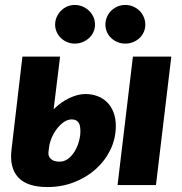

<svg xmlns="http://www.w3.org/2000/svg" viewBox="-20 -747 736 775"><path d="M222.5 -518.5 196.5 -306Q227 -336 261.2 -351.8Q295.5 -367.5 324.5 -367.5Q351 -367.5 373.5 -359Q396 -350.5 412.5 -334Q429 -317.5 438.2 -293.5Q447.5 -269.5 447.5 -239Q447.5 -188 426 -143.2Q404.5 -98.5 367 -64.8Q329.5 -31 279.2 -11.5Q229 8 171.5 8Q89.5 8 53.5 -31Q17.5 -70 26.5 -143.5L70.5 -518.5ZM671.5 -518.5 609.5 0H454.5L516.5 -518.5ZM566.5 -647.5Q566.5 -631.5 560.2 -617.5Q554 -603.5 543 -593.2Q532 -583 517.2 -577Q502.5 -571 485.5 -571Q469 -571 454.5 -577Q440 -583 429 -593.2Q418 -603.5 411.8 -617.5Q405.5 -631.5 405.5 -647.5Q405.5 -664 411.8 -678.5Q418 -693 429 -703.8Q440 -714.5 454.5 -720.8Q469 -727 485.5 -727Q502.5 -727 517.2 -720.8Q532 -714.5 543 -703.8Q554 -693 560.2 -678.5Q566.5 -664 566.5 -647.5ZM363.5 -647.5Q363.5 -631.5 357 -617.5Q350.5 -603.5 339.2 -593.2Q328 -583 313.2 -577Q298.5 -571 281.5 -571Q265.5 -571 251.2 -577Q237 -583 226.2 -593.2Q215.5 -603.5 209 -617.5Q202.5 -631.5 202.5 -647.5Q202.5 -664 209 -678.5Q215.5 -693 226.2 -703.8Q237 -714.5 251.2 -720.8Q265.5 -727 281.5 -727Q298.5 -727 313.2 -720.8Q328 -714.5 339.2 -703.8Q350.5 -693 357 -678.5Q363.5 -664 363.5 -647.5ZM175.5 -132Q174 -116 185.5 -105.2Q197 -94.5 220.5 -94.5Q239.5 -94.5 255 -106.2Q270.5 -118 281.5 -136.2Q292.5 -154.5 298.5 -176Q304.5 -197.5 304.5 -217Q304.5 -226.5 303.2 -235.2Q302 -244 298.2 -250.5Q294.5 -257 287.5 -261Q280.5 -265 269.5 -265Q253.5 -265 238 -254.5Q222.5 -244 209.8 -227.2Q197 -210.5 188.2 -189.8Q179.5 -169 177.5 -148Z"/></svg>

Font: Lato Black
Style: Italic
Weight: 900
Italic angle: -7°
Designer: Lukasz Dziedzic
Foundry: tyPoland Lukasz Dziedzic
Version: Version 2.007; 2014-02-27